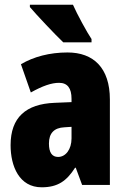

<svg xmlns="http://www.w3.org/2000/svg" viewBox="-20 -786 536 816"><path d="M290 -766H107V-756C134 -724 217 -636 249 -606H369V-620C350 -648 307 -727 290 -766ZM267 -563C191 -563 123 -545 69 -513L111 -393C161 -421 199 -434 231 -434C267 -434 284 -411 284 -366V-352L212 -349C90 -344 25 -287 25 -169C25 -79 62 10 157 10C226 10 263 -17 299 -73H302L329 0H447V-363C447 -498 377 -563 267 -563ZM254 -245 284 -247V-198C284 -151 259 -119 227 -119C201 -119 188 -138 188 -176C188 -220 210 -243 254 -245Z"/></svg>

Font: Noto Sans Bengali ExtraCondensed Black
Style: Regular
Weight: 900
Width: 2
Designer: Joana Ranito - Universal Thirst; Jelle Bosma - Monotype Design Team
Foundry: Universal Thirst ehf.
Version: Version 3.000